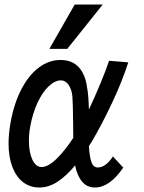

<svg xmlns="http://www.w3.org/2000/svg" viewBox="-20 -827 640 853"><path d="M18 -190Q18 -230 26.5 -280Q41.5 -365.5 74.2 -429Q107 -492.5 152 -526.5Q197 -560.5 248.5 -560.5Q301 -560.5 330.2 -528Q359.5 -495.5 366.5 -440Q373 -410 375 -340.5Q401.5 -396.5 427.2 -458.8Q453 -521 464.5 -557L550 -550Q523 -466 478.5 -371.2Q434 -276.5 388 -198L375 -178Q378 -129 386.5 -106Q395 -83 415 -83Q433 -83 450.5 -96.5Q468 -110 481.5 -132L527.5 -82.5Q467.5 6 401.5 6Q367.5 6 345.5 -19.2Q323.5 -44.5 313.5 -92Q276 -46.5 236.5 -20.2Q197 6 154.5 6Q113.5 6 82.8 -17.5Q52 -41 35 -85.2Q18 -129.5 18 -190ZM199.5 -610 312 -807H436.5L279 -610ZM108.5 -201.5Q108.5 -150.5 123.8 -117.8Q139 -85 165 -85Q193.5 -85 231 -121.2Q268.5 -157.5 305.5 -214.5Q305 -232.5 305 -271.5Q304 -374.5 301.5 -400Q298.5 -429.5 284.8 -449.8Q271 -470 251 -470Q224.5 -470 197 -444.5Q169.5 -419 147.2 -371.8Q125 -324.5 114 -263Q108.5 -233.5 108.5 -201.5Z"/></svg>

Font: JuliaMono Medium
Style: Italic
Weight: 500
Italic angle: -9°
Monospace: yes
Designer: cormullion
Foundry: corm
Version: Version 0.054; ttfautohint (v1.8.4)